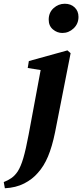

<svg xmlns="http://www.w3.org/2000/svg" viewBox="-84 -769 439 1025"><path d="M249 -593Q221 -593 198.5 -612Q176 -631 176 -664Q176 -702 202 -725.5Q228 -749 262 -749Q294 -749 314.5 -729.5Q335 -710 335 -679Q335 -642 309 -617.5Q283 -593 249 -593ZM-58 236 -64 203Q-41 194 -23 181.5Q-5 169 10 147Q27 121 40.5 75Q54 29 69 -51L133 -395L64 -406L70 -443L276 -500L293 -485L210 -63Q194 15 172 67Q150 119 118 154Q89 188 45 210.5Q1 233 -58 236Z"/></svg>

Font: Source Serif Pro
Style: Bold Italic
Weight: 700
Italic angle: -12°
Designer: Frank Grießhammer
Foundry: Adobe Systems Incorporated
Version: Version 3.001;hotconv 1.0.111;makeotfexe 2.5.65597